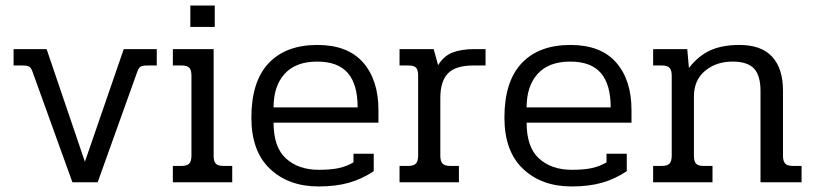

<svg xmlns="http://www.w3.org/2000/svg" viewBox="-20 -657 2938 692"><path d="M97 -399Q92 -413 85 -417Q78 -421 59 -421H29V-480H148L286 -74L426 -480H545V-421H513Q494 -421 487 -417Q480 -413 475 -399L332 0H241Z M666 -637H754V-560H666ZM603 -59H635Q654 -59 662 -67.5Q670 -76 670 -96V-385Q670 -405 662 -413Q654 -421 635 -421H603V-480H750V-95Q750 -75 758 -67Q766 -59 785 -59H817V0H603Z M886 -233Q886 -363 948 -429Q1010 -495 1124 -495Q1233 -495 1288.5 -432Q1344 -369 1344 -260V-215H966Q966 -126 1011 -85.5Q1056 -45 1129 -45Q1174 -45 1202.5 -51.5Q1231 -58 1254 -72V-103H1327V-40Q1285 -12 1238 1.5Q1191 15 1128 15Q1020 15 953 -48.5Q886 -112 886 -233ZM1269 -270Q1269 -353 1233.5 -394Q1198 -435 1123 -435Q1046 -435 1006 -391Q966 -347 966 -270Z M1420 -59H1452Q1471 -59 1479 -67.5Q1487 -76 1487 -96V-385Q1487 -405 1479.5 -413Q1472 -421 1453 -421H1420V-480H1543L1559 -422Q1579 -455 1610.5 -467.5Q1642 -480 1690 -480H1730V-421H1686Q1622 -421 1594.5 -392.5Q1567 -364 1567 -304V-96Q1567 -76 1575 -67.5Q1583 -59 1602 -59H1634V0H1420Z M1798 -233Q1798 -363 1860 -429Q1922 -495 2036 -495Q2145 -495 2200.5 -432Q2256 -369 2256 -260V-215H1878Q1878 -126 1923 -85.5Q1968 -45 2041 -45Q2086 -45 2114.5 -51.5Q2143 -58 2166 -72V-103H2239V-40Q2197 -12 2150 1.5Q2103 15 2040 15Q1932 15 1865 -48.5Q1798 -112 1798 -233ZM2181 -270Q2181 -353 2145.5 -394Q2110 -435 2035 -435Q1958 -435 1918 -391Q1878 -347 1878 -270Z M2334 -59H2366Q2385 -59 2393 -67.5Q2401 -76 2401 -96V-384Q2401 -404 2393 -412.5Q2385 -421 2366 -421H2334V-480H2457L2463 -412Q2497 -456 2540 -475.5Q2583 -495 2645 -495Q2724 -495 2763 -452.5Q2802 -410 2802 -330V-96Q2802 -76 2810 -67.5Q2818 -59 2837 -59H2869V0H2721V-329Q2721 -385 2697.5 -410Q2674 -435 2620 -435Q2561 -435 2521 -401.5Q2481 -368 2481 -309V-96Q2481 -76 2488.5 -67.5Q2496 -59 2515 -59H2548V0H2334Z"/></svg>

Font: Pridi Light
Style: Regular
Weight: 300
Designer: Katatrad Team
Foundry: CadsonDemak
Version: Version 1.003